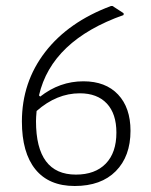

<svg xmlns="http://www.w3.org/2000/svg" viewBox="-20 -613 503 640"><path d="M355 -593 392 -569V-563Q152 -478 110 -295L114 -291Q179 -342 258 -342Q332 -342 373.5 -298Q415 -254 415 -177Q415 -92 366 -42.5Q317 7 229 7Q143 7 98 -48.5Q53 -104 53 -208Q53 -339 130.5 -439.5Q208 -540 350 -593ZM100 -209Q100 -31 233 -31Q297 -31 332.5 -67.5Q368 -104 368 -171Q368 -234 336 -268Q304 -302 246 -302Q169 -302 102 -243Q100 -221 100 -209Z"/></svg>

Font: Alegreya Sans SC Light
Style: Regular
Weight: 300
Designer: Juan Pablo del Peral
Foundry: Huerta Tipografica
Version: Version 2.007